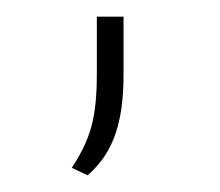

<svg xmlns="http://www.w3.org/2000/svg" viewBox="-20 -66 264 230"><path d="M85 144C117 116 128 79 128 22V-46H96V22C96 74 89 100 66 135Z"/></svg>

Font: Gantari Thin
Style: Regular
Weight: 250
Designer: Anugrah Pasau
Foundry: Lafontype
Version: Version 1.000